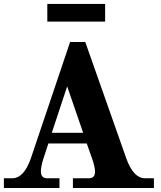

<svg xmlns="http://www.w3.org/2000/svg" viewBox="-21 -943 810 963"><path d="M751 0H344.7V-48.8H424.3Q455.6 -48.8 455.6 -81.5Q455.6 -106 440.9 -147.5L414.1 -223.6H221.7L196.8 -147.5Q184.1 -107.9 184.1 -83.5Q184.1 -48.8 215.8 -48.8H277.3V0H-1.5V-48.8H39.6Q98.6 -48.8 133.3 -147.5L330.6 -732.4H406.7L612.8 -147.5Q648.9 -48.8 706.1 -48.8H751ZM396 -276.9 315.9 -509.8 238.8 -276.9ZM506.3 -834.5H216.3V-923.3H506.3Z"/></svg>

Font: Munson
Style: Bold
Weight: 700
Designer: Paul James MIller
Foundry: High-Logic / Made with FontCreator
Version: Version 2.10;May 5, 2019;FontCreator 11.5.0.2430 64-bit